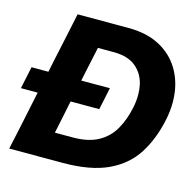

<svg xmlns="http://www.w3.org/2000/svg" viewBox="-108 -821 946 929"><g transform="rotate(15 365.0 -356.5)"><path d="M17 0Q29.5 -57 41 -111Q52 -164.5 66.5 -232.5L80 -297H-4L19.5 -408H104L117.5 -473.5Q132.5 -543 144.5 -599Q156 -654.5 168.5 -713H424Q509.5 -713 571.2 -683Q633 -653 670.2 -600.2Q707.5 -547.5 719 -478.5Q723.5 -450.5 723.5 -421Q723.5 -378 714 -332Q693 -230.5 645.5 -156Q598 -81.5 511 -40.8Q424 0 284.5 0ZM210.5 -131.5H299.5Q377.5 -131.5 427 -158.8Q476.5 -186 504.2 -234.2Q532 -282.5 545.5 -347Q552.5 -380.5 552.5 -411.5Q552.5 -439 547 -464Q534.5 -517 494.8 -549.2Q455 -581.5 385 -581.5H305.5Q298 -547.5 291 -514Q284 -480 274.5 -436.5L268.5 -408H412L388.5 -297H245L240 -273.5Q231.5 -231.5 224.5 -197.8Q217.5 -164 210.5 -131.5Z"/></g></svg>

Font: Heraclito
Style: Bold Italic
Weight: 700
Italic angle: -12°
Designer: Kostas Bartsokas (font) & Cristiano Sobral (main changes)
Foundry: Kostas Bartsokas (font) & Cristiano Sobral (main changes)
Version: Version 1.00;July 8, 2020;FontCreator 13.0.0.2655 64-bit